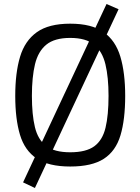

<svg xmlns="http://www.w3.org/2000/svg" viewBox="-20 -820 700 957"><path d="M305 -206 246 -234 511 -800 571 -774ZM154 117 95 89 303 -356 363 -330ZM330 10Q222 10 162.5 -30Q103 -70 79.5 -148.5Q56 -227 56 -342Q56 -457 80 -537Q104 -617 163.5 -659.5Q223 -702 330 -702Q437 -702 496.5 -660Q556 -618 580 -537.5Q604 -457 604 -342Q604 -224 580.5 -145.5Q557 -67 497.5 -28.5Q438 10 330 10ZM330 -61Q409 -61 450 -91Q491 -121 506 -183.5Q521 -246 521 -342Q521 -435 505.5 -499.5Q490 -564 449 -597.5Q408 -631 330 -631Q252 -631 211 -597.5Q170 -564 154.5 -500Q139 -436 139 -342Q139 -249 154 -186.5Q169 -124 210 -92.5Q251 -61 330 -61Z"/></svg>

Font: Cairo
Style: Regular
Weight: 400
Designer: Mohamed Gaber, Accademia di Belle Arti di Urbino
Foundry: Kief Type Foundry, Accademia di Belle Arti di Urbino
Version: Version 3.120